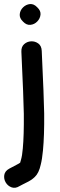

<svg xmlns="http://www.w3.org/2000/svg" viewBox="-39 -736 297 943"><path d="M57 178Q64 174 76 168Q87 163 88 162Q116 149 132 133Q152 114 161 73Q168 46 172 3Q179 -69 178 -178Q177 -251 166 -486Q165 -511 149 -522.5Q133 -534 113.5 -533Q94 -532 79.5 -519Q65 -506 66 -482Q77 -248 78 -177Q79 -71 73 -7Q70 29 64 49Q62 58 60 63Q55 67 43 73Q8 91 7 92Q-15 104 -18 123.5Q-21 143 -11 160Q-1 177 17.5 184Q36 191 57 178ZM144 -700Q127 -718 108 -716Q89 -714 74.5 -700Q60 -686 58 -666.5Q56 -647 74 -630Q91 -612 110.5 -614Q130 -616 144 -630.5Q158 -645 160 -664Q162 -683 144 -700Z"/></svg>

Font: Balsamiq Sans
Style: Regular
Weight: 400
Designer: Michael Angeles
Foundry: Balsamiq SRL
Version: Version 1.020; ttfautohint (v1.8.4.7-5d5b);gftools[0.9.26]